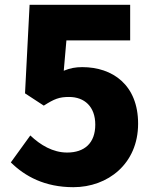

<svg xmlns="http://www.w3.org/2000/svg" viewBox="-20 -764 649 798"><path d="M285 14C428 14 554 -83 554 -250C554 -411 448 -485 322 -485C294 -485 272 -481 245 -470L256 -596H521V-744H103L84 -376L162 -325C206 -353 226 -361 267 -361C331 -361 376 -321 376 -246C376 -169 331 -130 259 -130C200 -130 148 -161 106 -201L25 -89C84 -31 166 14 285 14Z"/></svg>

Font: Noto Sans Korean Black
Style: Bold
Weight: 900
Designer: Ryoko NISHIZUKA (kana & ideographs); Paul D. Hunt (Latin, Greek & Cyrillic); Wenlong ZHANG (bopomofo); Sandoll Communica
Foundry: Adobe Systems Incorporated
Version: Version 1.000;PS 1;hotconv 1.0.78;makeotf.lib2.5.61930